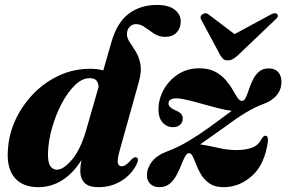

<svg xmlns="http://www.w3.org/2000/svg" viewBox="-20 -745 1158 776"><path d="M531 -78.5Q510.5 -38.5 469.8 -13.5Q429 11.5 378 11.5Q338.5 11.5 321.5 -6.2Q304.5 -24 304.5 -54.5Q304.5 -73.5 309 -98Q275 -43.5 230.5 -16Q186 11.5 135 11.5Q70 11.5 37.5 -28.8Q5 -69 12.5 -146.5Q17 -207 44.2 -264.2Q71.5 -321.5 116.2 -367.2Q161 -413 219.2 -440Q277.5 -467 344.5 -467Q374.5 -467 397.5 -460.5L430.5 -575.5Q453 -654 500.2 -689.5Q547.5 -725 614 -725Q662.5 -725 686.5 -705.5Q710.5 -686 710.5 -659Q710.5 -631.5 694 -613.8Q677.5 -596 647.5 -596Q622.5 -596 602.8 -609Q583 -622 565.5 -634.8Q548 -647.5 530 -647.5Q514 -647.5 503.8 -636.5Q493.5 -625.5 493 -608.5Q492.5 -592 504 -575Q515.5 -558 528.5 -537Q541.5 -516 547.2 -487Q553 -458 542 -417L463.5 -136Q453.5 -101 456.2 -87Q459 -73 471.5 -73Q480 -73 489 -79Q498 -85 511 -100Q518.5 -107 523 -108.8Q527.5 -110.5 531.5 -108.5Q544 -103.5 531 -78.5ZM174 -128.5Q172.5 -89.5 183 -74.2Q193.5 -59 210.5 -59Q236 -59 270.5 -99.2Q305 -139.5 328 -218L378.5 -394Q377.5 -410.5 369.5 -419.8Q361.5 -429 341.5 -429Q311.5 -429 282.2 -400.2Q253 -371.5 229 -325.8Q205 -280 190.2 -227.8Q175.5 -175.5 174 -128.5ZM1063 -175Q1050.5 -81 999.2 -34.8Q948 11.5 883.5 11.5Q850 11.5 828.8 -2.2Q807.5 -16 794.8 -36.2Q782 -56.5 774.2 -76.8Q766.5 -97 760 -111Q753.5 -125 745 -126Q735.5 -126.5 728.2 -113Q721 -99.5 712.8 -78.8Q704.5 -58 693.5 -37.2Q682.5 -16.5 665.8 -2.5Q649 11.5 624 11.5Q601.5 11.5 587.8 -1.5Q574 -14.5 574 -37Q574 -65.5 594.2 -92Q614.5 -118.5 660.5 -135Q700 -150 741.2 -174.5Q782.5 -199 827.5 -231.5Q855 -252 877.8 -268.5Q900.5 -285 916.5 -297Q892 -300 860.5 -308Q829 -316 796.8 -325.2Q764.5 -334.5 737 -341Q709.5 -347.5 693 -347.5Q661 -347.5 661 -326Q661 -310.5 693.5 -297Q708 -290.5 713.2 -283.2Q718.5 -276 718.5 -265.5Q718.5 -250 707.8 -240.5Q697 -231 680 -231Q654 -231 637.2 -249.8Q620.5 -268.5 620.5 -302.5Q620.5 -343.5 641 -381.5Q661.5 -419.5 698.8 -444.2Q736 -469 785.5 -469Q823 -469 848.5 -455.8Q874 -442.5 891.2 -422.8Q908.5 -403 919.8 -383.2Q931 -363.5 939.8 -350.2Q948.5 -337 958 -337Q967 -337 973.2 -350.2Q979.5 -363.5 986 -383.2Q992.5 -403 1002 -422.5Q1011.5 -442 1026.8 -455.2Q1042 -468.5 1066 -468.5Q1091.5 -468.5 1104.5 -453.5Q1117.5 -438.5 1117.5 -414.5Q1117.5 -351 1040.5 -323Q983 -302.5 889.5 -232.5Q856.5 -209 831.2 -191.2Q806 -173.5 789 -161.5Q818 -157.5 859 -148Q900 -138.5 935 -138.5Q971 -138.5 997 -147.5Q1023 -156.5 1036.5 -182.5Q1045 -197 1053 -196.5Q1064 -196 1063 -175ZM941.5 -521.5Q930.5 -511.5 921.2 -506.2Q912 -501 900.5 -501Q889 -501 882.8 -506.2Q876.5 -511.5 870.5 -521.5L793.5 -665Q789 -672 791 -678Q793 -684 798 -687Q811.5 -696.5 824.5 -685.5L928 -607L1073 -685.5Q1092.5 -696.5 1100.5 -687Q1108.5 -679 1092 -665Z"/></svg>

Font: Fraunces 72pt S000
Style: Bold Italic
Weight: 700
Italic angle: -16°
Version: Version 1.000; ttfautohint (v1.8.3)